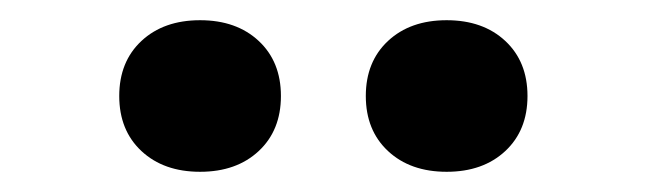

<svg xmlns="http://www.w3.org/2000/svg" viewBox="-20 -810 640 190"><path d="M98 -715Q98 -749 120 -769.5Q142 -790 178 -790Q214 -790 236 -769.5Q258 -749 258 -715Q258 -681 236 -660.5Q214 -640 178 -640Q142 -640 120 -660.5Q98 -681 98 -715ZM342 -715Q342 -749 364 -769.5Q386 -790 422 -790Q458 -790 480 -769.5Q502 -749 502 -715Q502 -681 480 -660.5Q458 -640 422 -640Q386 -640 364 -660.5Q342 -681 342 -715Z"/></svg>

Font: JetBrains Mono Extra Bold
Style: Regular
Weight: 800
Monospace: yes
Designer: Philipp Nurullin, Konstantin Bulenkov
Foundry: JetBrains
Version: 2.002